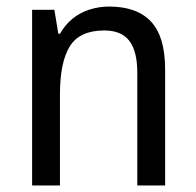

<svg xmlns="http://www.w3.org/2000/svg" viewBox="-20 -566 599 586"><path d="M313 -546Q398 -546 441 -500Q484 -454 484 -354V0H399V-345Q399 -409 375 -441Q351 -473 298 -473Q223 -473 193 -424.5Q163 -376 163 -278V0H78V-536H146L158 -463H163Q179 -491 202 -509.5Q225 -528 254 -537Q283 -546 313 -546Z"/></svg>

Font: Noto Sans Khmer SemiCondensed
Style: Regular
Weight: 400
Width: 4
Designer: Danh Hong and the Monotype Design Team
Foundry: Monotype Imaging Inc.
Version: Version 2.004